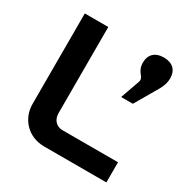

<svg xmlns="http://www.w3.org/2000/svg" viewBox="-155 -813 927 949"><g transform="rotate(30 308.0 -338.5)"><path d="M66 -670V-153C66 -71 127 0 221 0H576V-115H259C224 -115 200 -141 200 -178V-670ZM428 -402H495L574 -538C588 -565 592 -583 592 -602V-604C592 -649 564 -677 514 -677C463 -677 436 -648 436 -604C436 -545 479 -545 466 -509Z"/></g></svg>

Font: LT Wave Alt Bold
Style: Regular
Weight: 700
Designer: Daniel Lyons
Version: Version 2.5 (Glyphs App)